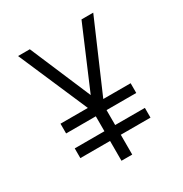

<svg xmlns="http://www.w3.org/2000/svg" viewBox="-171 -863 942 991"><g transform="rotate(-30 300.0 -367.5)"><path d="M268 0V-118H91V-176H268V-265H91V-323H254L76 -735H146L300 -373L454 -735H524L346 -323H509V-265H332V-176H509V-118H332V0Z"/></g></svg>

Font: Iosevka SS04 Light Extended
Style: Regular
Weight: 300
Width: 7
Monospace: yes
Designer: Belleve Invis
Foundry: Belleve Invis
Version: Version 19.0.0; ttfautohint (v1.8.4)